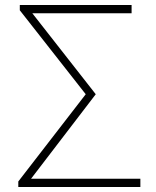

<svg xmlns="http://www.w3.org/2000/svg" viewBox="-20 -746 622 766"><path d="M53 0H540V-33H104L362 -370L109 -693H505V-726H59V-705L322 -370L53 -22Z"/></svg>

Font: Noto Sans CJK Thin
Style: Regular
Weight: 100
Designer: Ryoko NISHIZUKA (kana & ideographs); Paul D. Hunt (Latin, Greek & Cyrillic); Wenlong ZHANG (bopomofo); Sandoll Communica
Foundry: Adobe Systems Incorporated
Version: Version 1.000;PS 1;hotconv 1.0.78;makeotf.lib2.5.61930